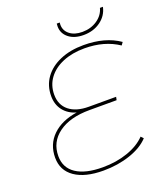

<svg xmlns="http://www.w3.org/2000/svg" viewBox="-156 -976 941 1086"><g transform="rotate(-20 314.5 -433.0)"><path d="M163 -496Q163 -434 205.5 -399.5Q248 -365 324 -365H488L484 -346H321Q203 -346 134.5 -296Q66 -246 66 -161Q66 -91 122 -53.5Q178 -16 282 -16Q364 -16 432.5 -40Q501 -64 541 -106L555 -91Q514 -47 440 -22Q366 3 279 3Q169 3 107.5 -39.5Q46 -82 46 -159Q46 -239 100 -291.5Q154 -344 248 -358Q199 -372 171.5 -407.5Q144 -443 144 -494Q144 -557 178 -604Q212 -651 273 -677Q334 -703 414 -703Q544 -703 629 -644L617 -627Q532 -684 413 -684Q339 -684 282.5 -660.5Q226 -637 194.5 -594.5Q163 -552 163 -496ZM313 -852Q313 -863 314 -869H332Q331 -865 331 -856Q331 -820 359.5 -797.5Q388 -775 435 -775Q486 -775 524.5 -801Q563 -827 574 -869H592Q581 -818 538 -787Q495 -756 436 -756Q380 -756 346.5 -783Q313 -810 313 -852Z"/></g></svg>

Font: Montserrat Alternates Thin
Style: Italic
Weight: 250
Italic angle: -11.3°
Designer: Julieta Ulanovsky
Foundry: Julieta Ulanovsky
Version: Version 7.200